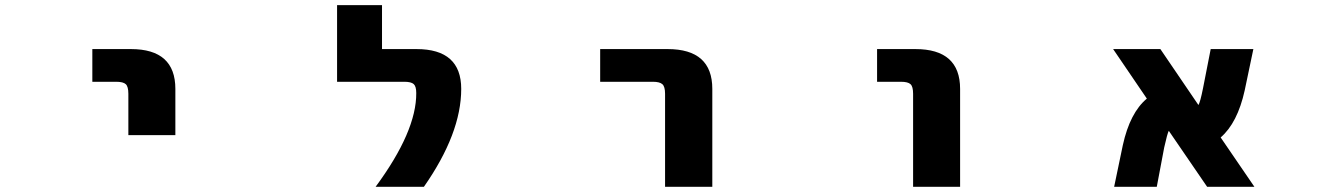

<svg xmlns="http://www.w3.org/2000/svg" viewBox="-20 -712 5040 734"><path d="M333 -399.4V-524.4H480.5Q650.4 -524.4 650.4 -372.1V-195.3H470.7V-353.5Q470.7 -380.9 460.9 -390.1Q451.2 -399.4 423.8 -399.4Z M1416 2Q1572.3 -210 1571.3 -356.4Q1571.3 -381.8 1561.5 -390.6Q1551.8 -399.4 1525.4 -399.4H1268.6V-692.4H1440.4V-524.4H1572.3Q1743.2 -524.4 1743.2 -372.1Q1743.2 -202.1 1600.6 2Z M2274.4 -399.4V-524.4H2532.2Q2703.1 -524.4 2703.1 -372.1V2H2522.5V-353.5Q2522.5 -380.9 2512.2 -390.1Q2502 -399.4 2475.6 -399.4Z M3333 -399.4V-524.4H3479.5Q3650.4 -524.4 3650.4 -372.1V2H3470.7V-353.5Q3470.7 -380.9 3460.9 -390.1Q3451.2 -399.4 3423.8 -399.4Z M4775.4 2H4594.7L4448.2 -211.9Q4442.4 -201.2 4430.7 -148.4L4402.3 2H4239.3L4272.5 -157.2Q4299.8 -281.2 4364.3 -335L4235.4 -524.4H4416L4561.5 -310.5Q4568.4 -321.3 4579.1 -375L4608.4 -524.4H4771.5L4738.3 -366.2Q4710.9 -242.2 4646.5 -186.5Z"/></svg>

Font: Gen Shin Gothic Monospace Heavy
Style: Bold
Weight: 800
Designer: [Source Han Sans]
Ryoko NISHIZUKA  (kana & ideographs); Paul D. Hunt (Latin, Greek & Cyrillic); Wenlong ZHANG  (bopomofo
Version: Version 1.002.20150607